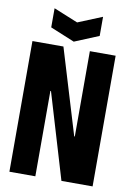

<svg xmlns="http://www.w3.org/2000/svg" viewBox="-93 -897 652 955"><g transform="rotate(10 233.5 -420.0)"><path d="M23.5 -660H180L310.5 -229H313.5V-660H443.7V0H286.3L157.5 -431.2H154.5V0H23.5ZM103.7 -743.2 226.2 -692.7 348.5 -743.2V-839.8L226.2 -789.8L103.7 -839.8Z"/></g></svg>

Font: Bricolage Grotesque 96pt Condensed ExBd
Style: Regular
Weight: 800
Width: 3
Designer: Mathieu Triay
Foundry: Atelier Triay
Version: Version 1.001;Glyphs 3.2 (3207)